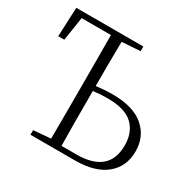

<svg xmlns="http://www.w3.org/2000/svg" viewBox="-159 -884 1047 1045"><g transform="rotate(30 364.5 -361.5)"><path d="M160.2 0V-28.8L268.1 -38.1Q268.6 -110.8 268.8 -184.8Q269 -258.8 269 -333V-390.1Q269 -464.8 268.8 -539.8Q268.6 -614.7 268.1 -689H84L61 -540H22.9L30.8 -723.1H452.1V-693.8L336.9 -686Q335.4 -617.2 335.2 -547.4Q335 -477.5 335 -407.2Q361.3 -410.6 387 -412.4Q412.6 -414.1 439 -414.1Q568.8 -414.1 635 -356.9Q701.2 -299.8 701.2 -207Q701.2 -111.8 633.5 -55.9Q565.9 0 439.9 0ZM335 -376V-333Q335 -257.3 335.2 -182.1Q335.4 -106.9 336.9 -32.2H432.1Q530.8 -32.2 582.3 -75.2Q633.8 -118.2 633.8 -206.1Q633.8 -287.6 584.7 -334.7Q535.6 -381.8 423.8 -381.8Q378.4 -381.8 335 -376Z"/></g></svg>

Font: Source Han Serif TW ExtraLight
Style: Regular
Weight: 250
Designer: Ryoko NISHIZUKA Ë•øÂ°öÊ∂ºÂ≠ê (kana & ideographs); Frank Grie√ühammer (Latin, Greek & Cyrillic); Wenlong ZHANG Âº†ÊñáÈæô 
Foundry: Adobe
Version: Version 2.003;hotconv 1.1.1;makeotfexe 2.6.0